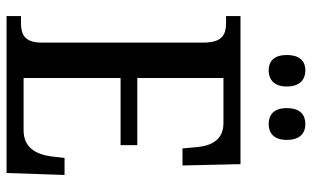

<svg xmlns="http://www.w3.org/2000/svg" viewBox="-203 -749 952 586"><g transform="rotate(90 273.0 -456.0)"><path d="M359 -800C384 -800 407 -814 407 -855C407 -898 384 -912 359 -912C332 -912 310 -898 310 -855C310 -814 332 -800 359 -800ZM195 -800C220 -800 244 -814 244 -855C244 -898 220 -912 195 -912C169 -912 148 -898 148 -855C148 -814 169 -800 195 -800ZM29 0H508L514 -177H462L457 -133C450 -89 430 -52 378 -52H218V-348H423V-399H218V-662H356C406 -662 425 -626 429 -581L433 -537H485L481 -714H29V-670H49C83 -670 110 -661 110 -601V-108C110 -55 86 -44 49 -44H29Z"/></g></svg>

Font: Noto Serif Georgian Condensed Medium
Style: Regular
Weight: 500
Width: 3
Designer: Monotype Design Team, Akaki Razmadze
Foundry: Google LLC
Version: Version 2.003